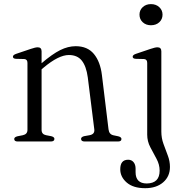

<svg xmlns="http://www.w3.org/2000/svg" viewBox="-20 -706 924 958"><path d="M187.5 -450V-390.5Q240.5 -436 280 -455.8Q319.5 -475.5 357.5 -475.5Q416.5 -475.5 448.5 -436.8Q480.5 -398 488.5 -331.5L521.5 -60.5Q524.5 -35.5 546 -31L570 -26Q586 -22 586 -12.5Q586 0 568.5 0H403Q384.5 0 384.5 -13Q384.5 -22.5 399.5 -26.5L427.5 -31.5Q453.5 -36.5 450.5 -60.5L418 -320Q410.5 -375.5 388.2 -403.5Q366 -431.5 323.5 -431.5Q272.5 -431.5 197.5 -368.5L187.5 -360V-58Q187.5 -36 209.5 -31.5L235.5 -26.5Q251.5 -22.5 251.5 -13Q251.5 0 233 0H68.5Q51 0 51 -12.5Q51 -22 67 -26L94.5 -31.5Q117 -36.5 117 -58V-392Q117 -410.5 101 -411.5L59.5 -412.5Q44.5 -413.5 44.5 -423Q44.5 -432 61 -437.5L133.5 -462Q157 -470 168 -470Q187.5 -470 187.5 -450ZM733 -580Q708.5 -580 692.2 -595Q676 -610 676 -633Q676 -655.5 692.2 -670.5Q708.5 -685.5 733 -685.5Q758.5 -685.5 774.8 -670.2Q791 -655 791 -633Q791 -610 774.8 -595Q758.5 -580 733 -580ZM785 -49.5Q785 -17 795.8 12.2Q806.5 41.5 817.2 69.8Q828 98 828 127Q828 174.5 794 203.8Q760 233 704.5 233Q645 233 612.5 205Q580 177 580 138.5Q580 91 619.5 91Q636.5 91 646.5 103.2Q656.5 115.5 656.5 135.5V153Q656.5 209.5 712.5 209.5Q776.5 208.5 776.5 145.5Q776.5 115 761 86.5Q745.5 58 730 28.5Q714.5 -1 714.5 -34V-392Q714.5 -410.5 698.5 -411.5L657 -412.5Q642 -413.5 642 -423Q642 -432 658.5 -437.5L731 -462Q754.5 -470 765.5 -470Q785 -470 785 -450Z"/></svg>

Font: Fraunces 9pt S000 Light
Style: Regular
Weight: 300
Version: Version 1.000; ttfautohint (v1.8.3)